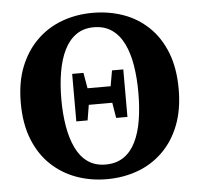

<svg xmlns="http://www.w3.org/2000/svg" viewBox="-50 -727 830 797"><g transform="rotate(-5 364.5 -328.5)"><path d="M258 -232V-430H305L320 -344V-323L305 -232ZM424 -232 409 -323V-344L424 -430H471V-232ZM364 18Q297 18 237.5 -3.5Q178 -25 132.5 -68Q87 -111 61 -176Q35 -241 35 -328Q35 -415 61 -479.5Q87 -544 132.5 -588Q178 -632 237.5 -653.5Q297 -675 364 -675Q432 -675 491.5 -654Q551 -633 596.5 -589.5Q642 -546 667.5 -481Q693 -416 693 -329Q693 -243 667.5 -178Q642 -113 596.5 -69Q551 -25 491.5 -3.5Q432 18 364 18ZM364 -43Q408 -43 439 -64Q470 -85 489 -123.5Q508 -162 516.5 -214.5Q525 -267 525 -328Q525 -390 516.5 -442Q508 -494 489 -533Q470 -572 439 -593.5Q408 -615 364 -615Q321 -615 290.5 -593.5Q260 -572 241 -533.5Q222 -495 213 -442.5Q204 -390 204 -329Q204 -267 213 -215Q222 -163 241 -124Q260 -85 290.5 -64Q321 -43 364 -43ZM289 -296V-365H441V-296Z"/></g></svg>

Font: Source Serif 4 18pt
Style: Bold
Weight: 700
Designer: Frank Grießhammer
Foundry: Adobe Systems Incorporated
Version: Version 4.004;hotconv 1.0.116;makeotfexe 2.5.65601